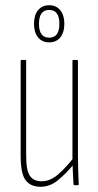

<svg xmlns="http://www.w3.org/2000/svg" viewBox="-20 -708 376 734"><path d="M135 6Q97 6 78 -19Q59 -44 59 -111V-475Q59 -479 62 -479H76Q80 -479 80 -475V-113Q80 -56 94.5 -35.5Q109 -15 139 -15Q172 -15 202.5 -41.5Q233 -68 262 -106V-80Q232 -44 201.5 -19Q171 6 135 6ZM265 0Q262 0 261 -4Q260 -27 258.5 -52.5Q257 -78 257 -93V-96V-475Q257 -479 260 -479H274Q278 -479 278 -475V-111Q278 -83 279 -56Q280 -29 281 -4Q281 0 277 0ZM168 -546Q141 -546 125.5 -565Q110 -584 110 -617Q110 -650 125.5 -669Q141 -688 168 -688Q195 -688 210.5 -669Q226 -650 226 -617Q226 -584 210.5 -565Q195 -546 168 -546ZM168 -564Q207 -564 207 -617Q207 -670 168 -670Q129 -670 129 -617Q129 -564 168 -564Z"/></svg>

Font: Sofia Sans Extra Condensed Thin
Style: Regular
Weight: 250
Version: Version 4.100